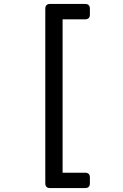

<svg xmlns="http://www.w3.org/2000/svg" viewBox="-20 -855 626 975"><path d="M412.1 100.1H234.4Q210 100.1 210 75.7V-810.5Q210 -835 234.4 -835H412.1Q436.5 -835 436.5 -810.5V-781.2Q436.5 -756.8 412.1 -756.8H297.9V22H412.1Q436.5 22 436.5 46.4V75.7Q436.5 100.1 412.1 100.1Z"/></svg>

Font: Simply Mono
Style: Book
Weight: 400
Designer: Wojciech Kalinowski "wmk69" (wmk69@o2.pl)
Foundry: Wojciech Kalinowski "wmk69" (wmk69@o2.pl)
Version: Version 1.0.0